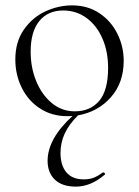

<svg xmlns="http://www.w3.org/2000/svg" viewBox="-20 -419 517 714"><path d="M270 10Q236 44 220.5 78Q205 112 205 150Q205 196 227 222Q249 248 291 248Q314 248 329.5 241.5Q345 235 363 222H364Q367 222 369.5 225Q372 228 370 230Q318 275 262 275Q211 275 184 249Q157 223 157 179Q157 97 250 12Q244 13 230 13Q173 13 129 -15.5Q85 -44 61 -92.5Q37 -141 37 -198Q37 -263 68.5 -308.5Q100 -354 148.5 -376.5Q197 -399 248 -399Q306 -399 349.5 -370Q393 -341 416.5 -293.5Q440 -246 440 -193Q440 -111 392 -57Q344 -3 270 10ZM258 -5Q316 -5 349 -44Q382 -83 382 -167Q382 -227 361 -275.5Q340 -324 302 -352Q264 -380 215 -380Q158 -380 126 -340.5Q94 -301 94 -227Q94 -167 115 -116.5Q136 -66 173 -35.5Q210 -5 258 -5Z"/></svg>

Font: Cormorant Infant Light
Style: Regular
Weight: 300
Designer: Christian Thalmann (Catharsis Fonts)
Version: Version 3.000